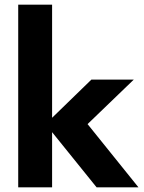

<svg xmlns="http://www.w3.org/2000/svg" viewBox="-20 -800 617 820"><path d="M57.8 -780V0H202.5V-780ZM370.3 -460 174.7 -270 392.5 0H571.3L354 -270L551.3 -460Z"/></svg>

Font: Jost* Book
Style: Regular
Weight: 400
Version: Version 3.000